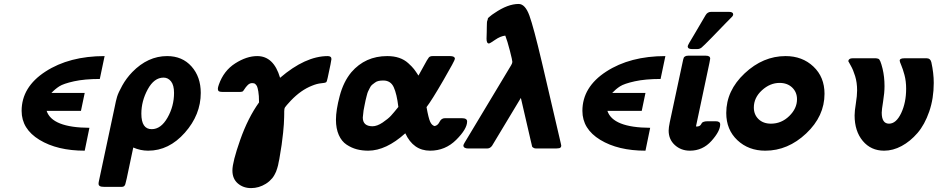

<svg xmlns="http://www.w3.org/2000/svg" viewBox="-20 -754 4762 975"><path d="M89.8 -190.9Q89.8 -312 210.9 -390.6Q332 -469.2 511.2 -469.2L486.8 -353Q409.7 -353 355.7 -341.1Q301.8 -329.1 280.8 -315.4Q259.8 -301.8 241.2 -282.2H410.2L391.1 -190.9H216.8Q244.6 -106 434.1 -105L410.2 11.2Q271 11.2 180.4 -43.9Q89.8 -99.1 89.8 -190.9Z M480.5 179.2Q480.5 173.3 482.4 165L562.5 -210.9Q568.4 -241.7 574.5 -262.5Q580.6 -283.2 601.1 -320.1Q621.6 -356.9 651.9 -388.2Q731 -469.2 828.6 -469.2Q905.8 -469.2 952.6 -416.5Q999.5 -363.8 999.5 -282.2Q999.5 -171.4 918.7 -80.1Q837.9 11.2 732.4 11.2Q693.4 11.2 656.7 -4.9Q648.9 34.2 636.7 89.8Q620.6 168.9 616.2 181.9Q611.8 194.8 599.6 194.8Q596.7 194.8 595.7 194.8H507.8Q480.5 195.3 480.5 179.2ZM697.8 -176.8Q697.8 -97.7 750.5 -98.1Q797.4 -98.1 830.6 -156.5Q863.8 -214.8 863.8 -282.2Q863.8 -321.3 848.6 -340.6Q833.5 -359.9 810.5 -359.9Q762.7 -359.9 730.2 -300.3Q697.8 -240.7 697.8 -176.8Z M1086.4 -304.2Q1086.4 -310.1 1091.3 -324.2Q1116.2 -395 1174.3 -432.1Q1232.4 -469.2 1286.1 -469.2Q1370.1 -469.2 1402.3 -358.9Q1530.3 -468.8 1644 -469.2Q1663.1 -469.2 1663.1 -454.1Q1663.1 -446.3 1644 -358.9Q1640.1 -338.9 1635.7 -335.9Q1631.3 -333 1610.4 -331.1Q1589.4 -329.1 1564.5 -318.8Q1508.3 -296.9 1457 -243.2Q1431.2 -215.3 1427.2 -208.7Q1423.3 -202.1 1423.3 -188V-175.8Q1423.3 -174.8 1422.9 -157Q1422.4 -139.2 1421.4 -123Q1420.4 -106.9 1417.7 -80.1Q1415 -53.2 1410.2 -18.6Q1405.3 16.1 1398.4 54.2Q1397.5 57.1 1395.3 68.6Q1393.1 80.1 1392.1 85Q1391.1 89.8 1387.7 100.8Q1384.3 111.8 1381.8 117.9Q1379.4 124 1373.8 134Q1368.2 144 1362.8 150.6Q1357.4 157.2 1348.9 165Q1340.3 172.9 1330.1 179.2Q1294.9 201.2 1255.1 201.2Q1215.3 201.2 1187.7 177.5Q1160.2 153.8 1160.2 111.8Q1160.2 68.8 1199.7 -43.5Q1239.3 -155.8 1295.4 -233.9Q1295.4 -270 1291.7 -290Q1288.1 -310.1 1284.7 -316.7Q1281.2 -323.2 1274.4 -329.1Q1267.6 -332 1260.3 -332Q1248 -332 1238 -322Q1228 -312 1221.2 -301Q1214.4 -290 1211.4 -289.1Q1203.6 -287.1 1198.2 -287.1H1111.3Q1098.1 -287.1 1092.3 -290Q1086.4 -293 1086.4 -304.2Z M1686 -146Q1686 -194.8 1705.1 -266.8Q1724.1 -338.9 1764.2 -387.2Q1835 -469.2 1946.3 -469.2Q1980.5 -469.2 2006.8 -460.2Q2033.2 -451.2 2052.7 -433.6Q2072.3 -416 2082.3 -403.1Q2092.3 -390.1 2105 -370.1Q2114.7 -388.2 2129.9 -415Q2151.9 -456.1 2158 -462.6Q2164.1 -469.2 2177.2 -469.2H2265.1Q2290 -469.2 2290 -455.1Q2290 -447.3 2231.4 -346.2Q2172.9 -245.1 2146 -210Q2155.8 -154.8 2164.3 -136Q2172.9 -117.2 2187 -113.8Q2203.1 -116.7 2212.2 -135.3Q2221.2 -153.8 2239.3 -153.8H2325.2Q2352.1 -153.8 2352.1 -137.2Q2352.1 -99.1 2296.6 -43.9Q2241.2 11.2 2164.1 11.2Q2079.1 11.2 2038.1 -77.1Q1940.9 10.7 1850.1 11.2Q1819.3 11.2 1792.2 4.2Q1765.1 -2.9 1740 -19.5Q1714.8 -36.1 1700.4 -68.6Q1686 -101.1 1686 -146ZM1822.3 -157.2Q1822.3 -113.3 1871.1 -112.8Q1895 -112.8 1923.1 -131.8Q1951.2 -150.9 1965.1 -166Q1979 -181.2 2002.9 -210.9Q1995.1 -276.9 1979.5 -311Q1963.9 -345.2 1926.3 -345.2Q1913.1 -345.2 1902.6 -343Q1892.1 -340.8 1884 -334.5Q1876 -328.1 1869.6 -323.5Q1863.3 -318.8 1857.7 -306.9Q1852.1 -294.9 1849.1 -289.6Q1846.2 -284.2 1842 -267.1Q1837.9 -250 1836.4 -244.4Q1835 -238.8 1831.1 -218.5Q1827.1 -198.2 1826.2 -192.9Q1822.3 -161.1 1822.3 -157.2Z M2333 -14.2Q2333 -19 2338.9 -28.8L2575.7 -422.9Q2581.5 -432.6 2581.8 -439.7Q2582 -446.8 2569.3 -496.3Q2556.6 -545.9 2545.9 -573.2Q2521 -570.3 2494.4 -551.8Q2467.8 -533.2 2462.9 -533.2Q2450.7 -533.2 2450.7 -557.1Q2451.7 -573.2 2451.7 -591.1Q2451.7 -608.9 2452.1 -617.4Q2452.6 -626 2452.6 -635.5Q2452.6 -645 2454.8 -649.4Q2457 -653.8 2457 -658Q2457 -662.1 2461.9 -665.5Q2466.8 -668.9 2468.3 -670.9Q2469.7 -672.9 2478.3 -679Q2486.8 -685.1 2491.7 -688Q2558.6 -733.9 2613.8 -733.9Q2647 -733.9 2668.5 -674.6Q2689.9 -615.2 2731 -440.9Q2735.8 -421.9 2737.8 -412.1L2827.6 -26.9Q2829.6 -19 2830.1 -15.1Q2830.1 -12.2 2829.3 -9.5Q2828.6 -6.8 2826.7 -5.4Q2824.7 -3.9 2823.7 -2.9Q2822.8 -2 2819.8 -1.5Q2816.9 -1 2815.4 -1Q2814 -1 2809.8 -0.5Q2805.7 0 2804.7 0H2701.7Q2697.8 0 2694.3 -1Q2690.9 -2 2688.5 -3.9Q2686 -5.9 2684.3 -6.8Q2682.6 -7.8 2681.6 -12Q2680.7 -16.1 2680.2 -18.6Q2679.7 -21 2678.2 -27.1Q2676.8 -33.2 2675.8 -37.1L2625 -256.8L2479 -14.2Q2469.2 0 2453.6 0H2357.9Q2335 0 2333 -14.2Z M2937.5 -190.9Q2937.5 -312 3058.6 -390.6Q3179.7 -469.2 3358.9 -469.2L3334.5 -353Q3257.3 -353 3203.4 -341.1Q3149.4 -329.1 3128.4 -315.4Q3107.4 -301.8 3088.9 -282.2H3257.8L3238.8 -190.9H3064.5Q3092.3 -106 3281.7 -105L3257.8 11.2Q3118.7 11.2 3028.1 -43.9Q2937.5 -99.1 2937.5 -190.9Z M3375.5 -90.8Q3375.5 -106 3381.3 -133.8L3449.2 -451.2Q3451.2 -459 3452.6 -461.9Q3454.1 -464.8 3459.7 -468Q3465.3 -471.2 3474.1 -471.2H3564.5Q3586.4 -471.2 3586.4 -456.1Q3586.4 -453.1 3584.5 -445.1Q3582.5 -437 3582.5 -434.1L3514.2 -111.8H3522.5Q3530.3 -112.8 3534.2 -116Q3538.1 -119.1 3540.3 -123Q3542.5 -127 3544.4 -129.9Q3546.4 -132.8 3553.5 -135.5Q3560.5 -138.2 3572.3 -138.2H3615.2Q3637.2 -138.2 3637.2 -122.1Q3637.2 -87.9 3592.8 -38.3Q3548.3 11.2 3483.4 11.2Q3438.5 11.2 3407 -17.3Q3375.5 -45.9 3375.5 -90.8ZM3472.2 -519Q3472.2 -524.9 3504.4 -577.1Q3536.6 -631.3 3563 -676.8Q3572.8 -693.8 3591.3 -693.8H3681.2Q3703.1 -693.8 3703.1 -681.2Q3703.1 -679.2 3702.6 -677.5Q3702.1 -675.8 3700.7 -673.3Q3699.2 -670.9 3697.8 -669.4Q3696.3 -668 3693.1 -664.6Q3689.9 -661.1 3686.5 -658Q3683.1 -654.8 3677.7 -648.9Q3672.4 -643.1 3667 -638.2Q3636.2 -606 3595.2 -564Q3552.2 -520 3542.7 -512.5Q3533.2 -504.9 3521 -504.9H3493.2Q3472.2 -504.9 3472.2 -519Z M3668 -180.2Q3668 -293.9 3761.5 -381.6Q3855 -469.2 3969.2 -469.2Q4054.2 -469.2 4110.6 -416Q4167 -362.8 4167 -277.8Q4167 -164.1 4074 -76.4Q3981 11.2 3866.2 11.2Q3781.2 11.2 3724.6 -42Q3668 -95.2 3668 -180.2ZM3808.1 -208Q3808.1 -171.9 3832 -148.9Q3856 -126 3895 -126Q3948.2 -126 3987.8 -164.6Q4027.3 -203.1 4027.3 -250Q4027.3 -286.1 4002.7 -309.6Q3978 -333 3939 -333Q3890.1 -333 3849.1 -295.4Q3808.1 -257.8 3808.1 -208Z M4287.6 -443.8Q4290.5 -458 4308.6 -458H4428.7Q4436.5 -457 4441.2 -455.1Q4445.8 -453.1 4450.7 -441.7Q4455.6 -430.2 4461.9 -404.8Q4471.7 -363.8 4471.7 -316.9Q4471.7 -282.7 4464.6 -239.3Q4457.5 -195.8 4457.5 -182.1Q4457.5 -126 4494.6 -126Q4530.8 -126 4556.2 -179.4Q4581.5 -232.9 4581.5 -303.2Q4581.5 -342.3 4573 -373.5Q4564.5 -404.8 4556.6 -422.9Q4548.8 -440.9 4548.8 -445.8Q4548.8 -458 4571.8 -458H4686.5Q4704.6 -458 4709.5 -438Q4721.7 -382.8 4721.7 -333Q4721.7 -253.9 4698.7 -187.5Q4675.8 -121.1 4639.2 -78.6Q4602.5 -36.1 4558.6 -12.5Q4514.6 11.2 4469.7 11.2Q4402.8 11.2 4361.3 -38.3Q4319.8 -87.9 4319.8 -168Q4319.8 -189.9 4326.2 -229Q4332.5 -268.1 4332.5 -294.9Q4332.5 -335 4322.5 -367.4Q4312.5 -399.9 4300.5 -420.4Q4288.6 -440.9 4287.6 -443.8Z"/></svg>

Font: CMU Sans Serif
Style: BoldOblique
Weight: 700
Italic angle: -12°
Version: Version 0.7.0